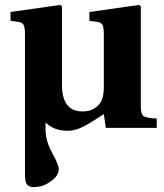

<svg xmlns="http://www.w3.org/2000/svg" viewBox="-20 -522 669 784"><path d="M23 -437V-473L226 -502L233 -496V-176Q233 -67 317 -67Q348 -67 368 -81Q388 -95 396 -114Q404 -134 404 -170V-381Q404 -410 398.5 -420Q393 -430 380 -432L345 -437V-473L548 -502L555 -496V-87Q555 -56 566 -48Q577 -40 620 -38V0H412L404 -56Q397 -52 364 -30.5Q331 -9 306 1.5Q281 12 255 12Q202 12 168 -20H166V8Q166 54 195 106Q220 152 220 168Q220 197 184 221Q154 242 117 242Q99 242 90.5 231.5Q82 221 82 192V-381Q82 -410 76.5 -420Q71 -430 58 -432Z"/></svg>

Font: Heuristica
Style: Bold
Weight: 700
Version: Version 1.0.2